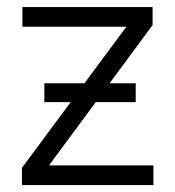

<svg xmlns="http://www.w3.org/2000/svg" viewBox="-20 -536 508 556"><path d="M43.5 0H424.3V-57.1H123V-58.6L257.3 -240.2H373V-294.9H297.4L421.9 -463.4V-515.6H44.9V-458.5H344.7V-457L224.6 -294.9H108.4V-240.2H184.6L43.5 -49.8Z"/></svg>

Font: Raveo Display Display Light
Style: Regular
Weight: 300
Designer: Jakub Foglar, Rasmus Andersson (Inter)
Foundry: Jakubfoglar.com
Version: Version 1.100;Glyphs 3.2.3 (3260)